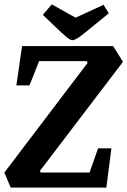

<svg xmlns="http://www.w3.org/2000/svg" viewBox="-20 -859 583 879"><path d="M29 0 0 -69 381 -571 377 -579H159L115 -468H55L81 -648H498L543 -576L163 -77L166 -69H390L429 -180H490L467 0ZM312 -675Q305 -675 296.5 -680.5Q288 -686 278.5 -694.5Q269 -703 259 -712L176 -791L217 -839L326 -778L454 -837L478 -798L387 -724Q368 -708 353.5 -697Q339 -686 328.5 -680.5Q318 -675 312 -675Z"/></svg>

Font: Faustina Light
Style: Bold Italic
Weight: 700
Italic angle: -8°
Version: Version 1.200